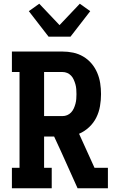

<svg xmlns="http://www.w3.org/2000/svg" viewBox="-20 -1012 640 1032"><path d="M44 0V-110H85V-625H44V-735H315Q345 -735 373.5 -729Q402 -723 427.5 -708Q453 -693 472 -670.5Q491 -648 502.5 -621Q514 -594 518.5 -565Q523 -536 523 -506Q523 -474 517.5 -441.5Q512 -409 497.5 -380Q483 -351 459 -328.5Q435 -306 405 -293L488 -110H560V0H397L308 -198L271 -278H217V-110H258V0ZM217 -388H315Q329 -388 341 -393Q353 -398 362 -407.5Q371 -417 376.5 -429Q382 -441 385.5 -454Q389 -467 390 -480Q391 -493 391 -506Q391 -519 390 -532.5Q389 -546 385.5 -558.5Q382 -571 376.5 -583.5Q371 -596 362 -605.5Q353 -615 341 -620Q329 -625 315 -625H217ZM241 -815 135 -952 191 -992 300 -877 409 -992 465 -952 359 -815Z"/></svg>

Font: Iosevka Etoile Extrabold
Style: Regular
Weight: 800
Designer: Belleve Invis
Foundry: Belleve Invis
Version: Version 22.1.2; ttfautohint (v1.8.4)